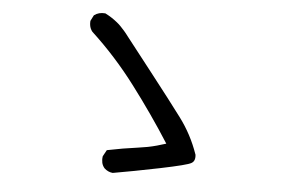

<svg xmlns="http://www.w3.org/2000/svg" viewBox="-46 -760 1092 732"><g transform="rotate(5 500.0 -394.0)"><path d="M408.7 -91.8Q399.9 -92.8 392.1 -96.4Q384.3 -100.1 377.9 -106L377.4 -106.4Q373.5 -110.8 370.8 -116Q368.2 -121.1 366.9 -126.5Q365.7 -131.8 365.5 -137.9Q365.2 -144 366.2 -150.4V-151.4L366.7 -152.3L378.4 -173.8L379.9 -176.3L382.8 -176.8Q439.5 -188.5 498 -196.3Q516.1 -198.7 533.9 -202.1Q551.8 -205.6 569.1 -210.4Q586.4 -215.3 603.5 -220.7Q568.4 -275.9 531.7 -328.4Q495.1 -380.9 457 -431.2Q379.4 -534.2 286.1 -620.6L285.6 -621.1Q281.2 -626.5 278.6 -632.6Q275.9 -638.7 274.9 -645.8Q273.9 -652.8 274.4 -660.6V-661.6L274.9 -662.6L284.7 -682.1L285.6 -683.6L286.6 -684.6Q303.7 -697.3 327.6 -695.3H328.6L329.6 -694.8Q354 -682.6 375 -665.5Q381.8 -660.2 389.4 -652.6Q397 -645 405 -635.7Q413.1 -626.5 421.4 -615.2Q446.8 -582.5 523.2 -484.9Q599.6 -387.2 645.5 -325.7Q691.9 -263.7 717.3 -190.4L717.8 -189.9V-189.5Q718.8 -184.1 718.5 -179.2Q718.3 -174.3 717 -169.9Q715.8 -165.5 712.9 -161.9Q710 -158.2 705.6 -155.8Q691.9 -147 587.4 -125.5Q484.4 -104.5 410.2 -91.8H409.2Z"/></g></svg>

Font: NaikaiFont
Style: SemiBold
Weight: 600
Version: Version 1.89